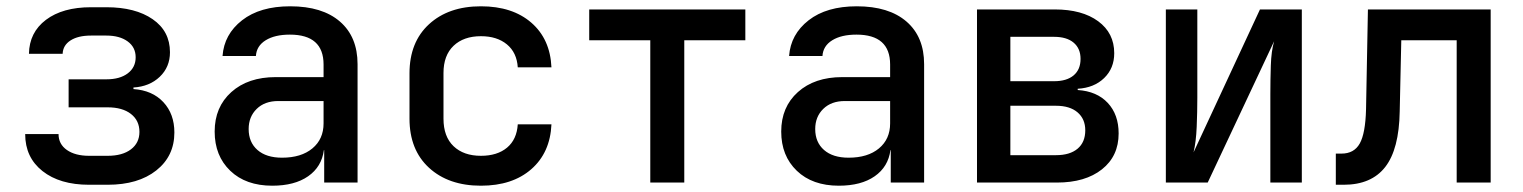

<svg xmlns="http://www.w3.org/2000/svg" viewBox="-20 -580 4840 610"><path d="M263 7Q170 7 115 -36.5Q60 -80 60 -154H166Q166 -122 192.5 -103.5Q219 -85 263 -85H322Q369 -85 396 -105.5Q423 -126 423 -161Q423 -197 396 -218Q369 -239 322 -239H198V-328H318Q361 -328 386 -347Q411 -366 411 -398Q411 -430 385.5 -448.5Q360 -467 318 -467H269Q228 -467 204 -451.5Q180 -436 179 -409H72Q73 -477 126 -517Q179 -557 269 -557H318Q410 -557 465 -519Q520 -481 520 -414Q520 -367 487.5 -336Q455 -305 404 -302V-297Q464 -293 499 -255.5Q534 -218 534 -159Q534 -84 476.5 -38.5Q419 7 322 7Z M845 10Q761 10 711.5 -37.5Q662 -85 662 -162Q662 -240 715 -287.5Q768 -335 856 -335H1008V-375Q1008 -470 901 -470Q853 -470 824 -452Q795 -434 793 -402H687Q692 -471 749 -515.5Q806 -560 902 -560Q1004 -560 1060 -511.5Q1116 -463 1116 -376V0H1010V-103H1009Q1002 -50 959 -20Q916 10 845 10ZM876 -79Q937 -79 972.5 -108.5Q1008 -138 1008 -188V-259H864Q821 -259 795.5 -234Q770 -209 770 -170Q770 -128 798 -103.5Q826 -79 876 -79Z M1508 10Q1405 10 1343 -47Q1281 -104 1281 -203V-347Q1281 -446 1343 -503Q1405 -560 1508 -560Q1608 -560 1668 -508Q1728 -456 1732 -366H1625Q1622 -413 1590.5 -439Q1559 -465 1508 -465Q1453 -465 1421 -434.5Q1389 -404 1389 -348V-203Q1389 -146 1421 -115.5Q1453 -85 1508 -85Q1560 -85 1591 -111Q1622 -137 1625 -185H1732Q1728 -95 1668 -42.5Q1608 10 1508 10Z M2046 0V-452H1852V-550H2348V-452H2154V0Z M2645 10Q2561 10 2511.5 -37.5Q2462 -85 2462 -162Q2462 -240 2515 -287.5Q2568 -335 2656 -335H2808V-375Q2808 -470 2701 -470Q2653 -470 2624 -452Q2595 -434 2593 -402H2487Q2492 -471 2549 -515.5Q2606 -560 2702 -560Q2804 -560 2860 -511.5Q2916 -463 2916 -376V0H2810V-103H2809Q2802 -50 2759 -20Q2716 10 2645 10ZM2676 -79Q2737 -79 2772.5 -108.5Q2808 -138 2808 -188V-259H2664Q2621 -259 2595.5 -234Q2570 -209 2570 -170Q2570 -128 2598 -103.5Q2626 -79 2676 -79Z M3084 0V-550H3331Q3418 -550 3469 -512.5Q3520 -475 3520 -411Q3520 -363 3488 -332Q3456 -301 3404 -298V-294Q3465 -290 3499.5 -253Q3534 -216 3534 -156Q3534 -84 3481 -42Q3428 0 3338 0ZM3190 -322H3329Q3369 -322 3391 -340.5Q3413 -359 3413 -393Q3413 -426 3391 -444.5Q3369 -463 3329 -463H3190ZM3190 -87H3335Q3379 -87 3403.5 -107.5Q3428 -128 3428 -166Q3428 -202 3403.5 -223Q3379 -244 3335 -244H3190Z M3684 0V-550H3784V-269Q3784 -225 3782 -177Q3780 -129 3772 -96L3983 -550H4116V0H4016V-281Q4016 -326 4017.5 -372Q4019 -418 4028 -449L3817 0Z M4224 7V-92H4242Q4282 -92 4300 -124Q4318 -156 4320 -232L4326 -550H4716V0H4608V-452H4432L4427 -226Q4425 -106 4381 -49.5Q4337 7 4249 7Z"/></svg>

Font: JetBrains Mono NL SemiBold
Style: Regular
Weight: 600
Designer: Philipp Nurullin, Konstantin Bulenkov
Foundry: JetBrains
Version: Version 2.304; ttfautohint (v1.8.4.7-5d5b)